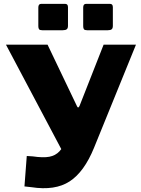

<svg xmlns="http://www.w3.org/2000/svg" viewBox="-20 -974 731 997"><path d="M333 -937V-840Q333 -827 326.5 -822Q320 -817 306 -817H199Q187 -817 183 -822Q179 -827 179 -838V-935Q179 -954 194 -954H318Q333 -954 333 -937ZM566 -937V-840Q566 -827 560 -822Q554 -817 540 -817H432Q420 -817 416 -822Q412 -827 412 -838V-935Q412 -954 427 -954H551Q566 -954 566 -937ZM107 -6 119 -164 150 -162Q204 -154 236 -160Q268 -166 289 -188.5Q310 -211 325 -251L518 -742H686L468 -206Q417 -81 341.5 -32Q266 17 143 -2ZM314 -170 11 -742H227L380 -422Q386 -409 393 -424L440 -412Z"/></svg>

Font: Libre Franklin ExtraBold
Style: Regular
Weight: 800
Designer: Pablo Impallari, Rodrigo Fuenzalida, Nhung Nguyen
Foundry: Impallari Type
Version: Version 3.000